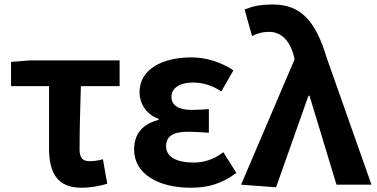

<svg xmlns="http://www.w3.org/2000/svg" viewBox="-20 -832 1698 865"><path d="M345.6 13.8C391.2 13.8 431.1 5.4 463.2 -4.2L443.7 -114.6C420.6 -108.2 402.8 -105.8 382.9 -105.8C355.4 -105.8 338.5 -118.1 338.5 -157.7C338.5 -236.1 340.8 -339.7 344.4 -444.1H518.9V-559.8H111.9L29.8 -553.2V-444.1H200.9V-163.7C200.9 -55.3 237.3 13.8 345.6 13.8Z M838.9 13.8C911.6 13.8 974.1 -0.8 1045 -52.9L986 -146.4C941 -111.1 893.1 -99.6 853.8 -99.6C773.2 -99.6 728.3 -126.3 728.3 -172.6C728.3 -218.6 759.7 -238.4 827.1 -238.4C856.7 -238.4 888.4 -236 921 -234V-340.5C894.8 -338.5 867.7 -336.9 844.6 -336.9C782.5 -336.9 752.4 -358.2 752.4 -396C752.4 -436.6 792.4 -460.2 849.1 -460.2C894 -460.2 938 -446.4 977 -420L1031.6 -515.1C977 -551.9 908.9 -573.5 841.8 -573.5C718.4 -573.5 608.5 -524.4 608.5 -415.9C608.5 -368.7 637.2 -316.5 694.5 -296.8V-291.8C628.7 -275.3 584.2 -234.8 584.2 -158.2C584.2 -46.3 696.3 13.8 838.9 13.8Z M1223.8 11.7 1369.6 -400.6H1374.4L1495.9 0H1653.6L1450.8 -574.8C1401.8 -737.6 1334.5 -811.7 1210 -811.7C1147.3 -811.7 1116.4 -802.9 1082 -789.2L1115.5 -669.6C1139.1 -681 1159.1 -688.4 1192.9 -688.4C1244.1 -688.4 1284.9 -652 1302.9 -582.6L1307.2 -564.7L1066.1 0Z"/></svg>

Font: Source Han Sans JP VF
Style: Regular
Weight: 250
Designer: Ryoko NISHIZUKA 西塚涼子 (kana, bopomofo & ideographs); Paul D. Hunt (Latin, Greek & Cyrillic); Sandoll Communications 산돌커뮤니
Foundry: Adobe
Version: Version 2.004;hotconv 1.0.118;makeotfexe 2.5.65603